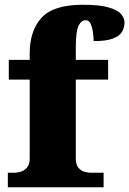

<svg xmlns="http://www.w3.org/2000/svg" viewBox="-20 -788 544 808"><path d="M13 0V-61H42Q51 -61 66 -65Q81 -69 93 -82Q105 -95 105 -121V-453H17V-536H105V-563Q105 -659 155 -713.5Q205 -768 328 -768Q402 -768 440 -756Q478 -744 491 -727Q504 -710 504 -693Q504 -673 494 -655Q484 -637 456 -626Q428 -615 374 -615Q374 -629 371.5 -649.5Q369 -670 362 -686.5Q355 -703 341 -703Q322 -703 310.5 -679.5Q299 -656 299 -588V-536H435V-453H299V-121Q299 -95 310 -82Q321 -69 336 -65Q351 -61 362 -61H416V0Z"/></svg>

Font: Noto Serif Hentaigana Black
Style: Regular
Weight: 900
Designer: Kazuhiro Yamada
Foundry: nipponia
Version: Version 1.000; ttfautohint (v1.8.4.7-5d5b)